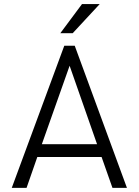

<svg xmlns="http://www.w3.org/2000/svg" viewBox="-20 -912 673 932"><path d="M272.9 -751 377.9 -892.1H463.9L333 -751ZM37.1 0 292 -689.9H342.8L596.2 0H525.9L473.1 -149.9H161.1L108.9 0ZM183.1 -211.9H451.2L317.9 -592.8Z"/></svg>

Font: HK Grotesk Light
Style: Regular
Weight: 300
Designer: Alfredo Marco Pradil and Stefan Peev
Foundry: Hanken Design Co.
Version: Version 1.045;PS 001.045;hotconv 1.0.88;makeotf.lib2.5.64775